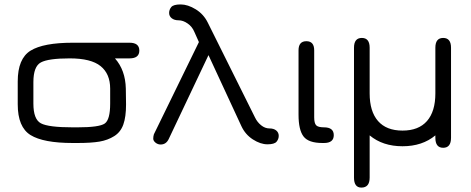

<svg xmlns="http://www.w3.org/2000/svg" viewBox="-20 -642 2116 862"><path d="M561.5 -450.2Q605.5 -450.2 605.5 -415Q605.5 -379.9 561.5 -379.9H496.1Q543 -327.1 544.9 -244.1L545.9 -172.9Q545.9 -117.2 533.7 -83Q521.5 -48.8 492.7 -30.8Q463.9 -12.7 426.8 -6.3Q389.6 0 328.1 0H306.6Q174.8 0 117.2 -35.6Q59.6 -71.3 59.6 -173.8V-276.4Q59.6 -378.9 117.2 -414.6Q174.8 -450.2 306.6 -450.2ZM129.9 -273.4V-176.8Q129.9 -106.4 163.6 -88.4Q197.3 -70.3 306.6 -70.3H328.1Q425.8 -70.3 450.2 -87.4Q474.6 -104.5 474.6 -176.8V-244.1Q474.6 -310.5 431.6 -345.2Q388.7 -379.9 293 -379.9Q197.3 -379.9 163.6 -361.8Q129.9 -343.8 129.9 -273.4Z M1063.5 -76.2 916 -394.5 738.3 -19.5Q726.6 6.8 701.2 6.8Q688.5 6.8 678.2 -1.5Q668 -9.8 668 -19.5Q668 -29.3 670.9 -39.1L873 -453.1L852.5 -499Q842.8 -522.5 822.3 -536.6Q801.8 -550.8 782.2 -550.8Q762.7 -550.8 751 -560.1Q739.3 -569.3 739.3 -584Q739.3 -598.6 749 -610.4Q758.8 -622.1 791 -622.1Q823.2 -622.1 858.9 -600.1Q894.5 -578.1 913.1 -540L1125 -114.3Q1134.8 -93.8 1152.3 -79.6Q1169.9 -65.4 1189.5 -65.4Q1209 -65.4 1220.2 -56.2Q1231.4 -46.9 1231.4 -32.2Q1231.4 -17.6 1221.7 -5.9Q1211.9 5.9 1180.7 5.9Q1149.4 5.9 1115.2 -16.1Q1081.1 -38.1 1063.5 -76.2Z M1434.6 0H1427.7Q1365.2 0 1342.8 -29.3Q1320.3 -58.6 1320.3 -127V-416Q1320.3 -457 1355.5 -457Q1390.6 -457 1390.6 -416V-115.2Q1390.6 -88.9 1399.4 -79.6Q1408.2 -70.3 1434.6 -70.3Q1478.5 -70.3 1478.5 -35.2Q1478.5 0 1434.6 0Z M1934.6 -427.7Q1934.6 -471.7 1969.7 -471.7Q2004.9 -471.7 2004.9 -427.7V-23.4Q2004.9 21.5 1969.7 21.5Q1934.6 21.5 1934.6 -23.4V-34.2Q1876 14.6 1787.1 14.6Q1698.2 14.6 1639.6 -34.2V155.3Q1639.6 200.2 1602.5 200.2Q1569.3 200.2 1569.3 155.3V-427.7Q1569.3 -471.7 1604.5 -471.7Q1639.6 -471.7 1639.6 -427.7V-222.7Q1639.6 -141.6 1677.2 -98.6Q1714.8 -55.7 1787.1 -55.7Q1859.4 -55.7 1897 -98.6Q1934.6 -141.6 1934.6 -222.7Z"/></svg>

Font: Jura
Style: DemiBold
Weight: 600
Version: Version 2.5